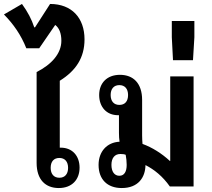

<svg xmlns="http://www.w3.org/2000/svg" viewBox="-56 -942 1072 970"><path d="M371 -743C371 -852 306 -922 197 -922L121 -804H117C104 -844 84 -882 55 -922L-36 -869C12 -820 50 -766 77 -698H142L223 -816C243 -801 254 -774 254 -736C254 -671 204 -616 129 -578V-119C129 -34 174 8 241 8C307 8 346 -34 346 -95C346 -154 310 -196 251 -196H246V-534C328 -585 371 -651 371 -743ZM244 -144C272 -144 288 -125 288 -94C288 -63 272 -44 244 -44C216 -44 200 -63 200 -94C200 -126 216 -144 244 -144Z M802 0H922V-556H804V-129H802C761 -167 713 -197 664 -215C663 -227 662 -241 662 -258V-437C662 -522 617 -564 550 -564C484 -564 445 -522 445 -462C445 -402 482 -360 540 -360H545V-271C545 -254 546 -240 548 -226C484 -223 442 -176 442 -109C442 -36 486 8 559 8C642 8 678 -45 679 -108C724 -85 766 -51 802 0ZM547 -412C519 -412 503 -431 503 -462C503 -493 519 -512 547 -512C575 -512 591 -493 591 -462C591 -430 575 -412 547 -412ZM547 -54C522 -54 507 -75 507 -109C507 -143 523 -164 552 -164C563 -164 572 -163 579 -160C582 -143 584 -127 584 -109C584 -75 572 -54 547 -54Z M818 -638H919L926 -754V-836H812V-754Z"/></svg>

Font: Noto Sans Thai Looped SemiCondensed SemiBold
Style: Regular
Weight: 600
Width: 4
Designer: Sasikarn Vongin, Ben Mitchell
Foundry: The Fontpad Ltd
Version: Version 1.001